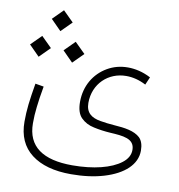

<svg xmlns="http://www.w3.org/2000/svg" viewBox="-87 -661 895 960"><g transform="rotate(10 360.5 -180.5)"><path d="M642.1 -325.2C602.5 -346.2 562 -355 525.4 -355C487.3 -355 452.6 -345.7 421.4 -327.6C358.9 -291 318.8 -225.6 318.8 -144C318.8 -107.9 327.1 -81.1 344.2 -64C361.3 -46.9 383.3 -35.2 410.2 -29.8C437 -23.9 464.8 -20 494.6 -18.1C559.1 -14.2 618.7 -10.7 618.7 47.4C618.7 72.8 606.4 95.2 581.5 114.3C531.7 152.8 442.9 175.3 335.4 175.3C186.5 175.3 105.5 120.6 105.5 2C105.5 -24.9 106.9 -52.7 110.4 -80.6C113.3 -108.4 118.7 -144 126.5 -187.5L83.5 -194.8C76.2 -152.3 70.8 -116.2 67.4 -86.4C64 -56.2 62.5 -26.9 62.5 1.5C62.5 73.2 86.9 127.4 135.3 164.6C183.6 201.7 250.5 220.2 336.9 220.2C398.9 220.2 454.6 212.9 503.4 198.2C601.1 168.9 661.1 114.3 661.1 43.9C661.1 14.6 653.8 -6.8 639.6 -21C610.4 -48.3 561 -55.2 508.3 -58.6C481.9 -60.5 457.5 -63.5 435.5 -67.4C390.6 -75.2 360.8 -95.7 360.8 -146.5C360.8 -243.7 433.6 -311.5 524.4 -311.5C557.1 -311.5 590.3 -303.7 625 -285.6ZM160.6 -475.1 213.9 -528.3 160.6 -581.1 107.9 -528.3ZM245.6 -330.1 298.8 -383.3 245.6 -436 192.9 -383.3ZM75.7 -330.1 128.9 -383.3 75.7 -436 22.9 -383.3Z"/></g></svg>

Font: Estedad ExtraLight
Style: Regular
Weight: 200
Designer: Amin Abedi
Version: Version 7.3